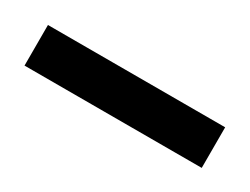

<svg xmlns="http://www.w3.org/2000/svg" viewBox="-25 -63 277 213"><g transform="rotate(30 113.5 44.0)"><path d="M0 70V18H227V70Z"/></g></svg>

Font: Bricolage Grotesque 24pt Condensed ExtraLight
Style: Regular
Weight: 250
Width: 3
Designer: Mathieu Triay
Foundry: Atelier Triay
Version: Version 1.001;gftools[0.9.33.dev8+g029e19f]